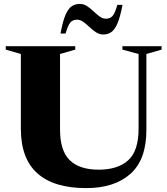

<svg xmlns="http://www.w3.org/2000/svg" viewBox="-20 -952 859 985"><path d="M691 -293V-675L608 -697.5V-715H809V-697.5L731 -675V-285Q731 -133 649 -60Q567 13 422 13Q257 13 172 -62.5Q87 -138 87 -291.5V-675L9.5 -697.5V-715H366V-697.5L288 -675V-287Q288 -178.5 338 -130Q388 -81.5 486.5 -81.5Q583.5 -81.5 637.2 -129.2Q691 -177 691 -293ZM608.5 -927Q596.5 -863.5 582.2 -831Q568 -798.5 550.2 -786.8Q532.5 -775 510 -775Q489.5 -775 472.2 -786.5Q455 -798 439.2 -813Q423.5 -828 407.8 -839.5Q392 -851 375.5 -851Q353.5 -851 341 -836.8Q328.5 -822.5 316.5 -780H290.5Q302 -843.5 316.2 -876Q330.5 -908.5 348.5 -920.2Q366.5 -932 389.5 -932Q409.5 -932 426.8 -920.5Q444 -909 459.8 -894Q475.5 -879 491 -867.5Q506.5 -856 523.5 -856Q545 -856 557.5 -870.2Q570 -884.5 582 -927Z"/></svg>

Font: Newsreader Display
Style: Bold
Weight: 700
Designer: Hugues Gentile
Foundry: Production Type
Version: Version 1.001